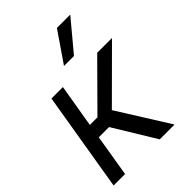

<svg xmlns="http://www.w3.org/2000/svg" viewBox="-226 -889 994 994"><g transform="rotate(-45 271.0 -392.0)"><path d="M7.8 0 98.6 -545.9H182.6L142.6 -308.6H198.2L433.6 -545.9H542L277.3 -282.2L454.1 0H345.7L205.1 -230.5H129.9L91.8 0ZM263.7 -619.1 377 -784.2H474.6L336.9 -619.1Z"/></g></svg>

Font: Inter Tight
Style: Italic
Weight: 400
Italic angle: -9.39999°
Designer: Rasmus Andersson
Foundry: rsms
Version: Version 3.002